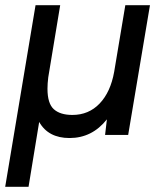

<svg xmlns="http://www.w3.org/2000/svg" viewBox="-41 -520 622 740"><path d="M96 -500H191L145 -222Q142 -198 142 -178Q142 -121 166.5 -99Q191 -77 238 -77Q301 -77 343 -121Q385 -165 399 -243L442 -500H537L453 0H364L371 -60Q314 12 227 12Q145 12 110 -50L69 200H-21Z"/></svg>

Font: Oak Sans Medium
Style: Italic
Weight: 500
Italic angle: -9.49998°
Foundry: Erik Kennedy, Walven
Version: Version 1.000